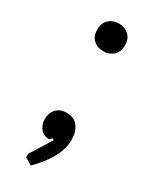

<svg xmlns="http://www.w3.org/2000/svg" viewBox="-174 -570 612 757"><g transform="rotate(30 131.5 -191.5)"><path d="M109 138 77 119V103L137 7L131 1L121 12Q93 12 79 -6.5Q65 -25 65 -49Q65 -77 82 -95Q99 -113 129 -113Q164 -113 181 -89Q198 -65 198 -30Q198 14 172.5 57.5Q147 101 109 138ZM131 -395Q104 -395 86 -411Q68 -427 68 -458Q68 -488 86 -504.5Q104 -521 131 -521Q157 -521 175.5 -504.5Q194 -488 194 -458Q194 -427 175.5 -411Q157 -395 131 -395Z"/></g></svg>

Font: AR One Sans
Style: Regular
Weight: 400
Designer: Niteesh Yadav
Foundry: Niteesh Yadav
Version: Version 1.001;gftools[0.9.33]